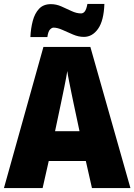

<svg xmlns="http://www.w3.org/2000/svg" viewBox="-20 -953 681 973"><path d="M446 0 415 -137H227L196 0H0L200 -715H438L641 0ZM353 -429Q348 -452 342 -482Q336 -512 330 -541.5Q324 -571 321 -593Q316 -561 306.5 -514.5Q297 -468 289 -430L259 -288H383ZM134 -765Q136 -809 146 -847Q156 -885 178 -908.5Q200 -932 238 -932Q265 -932 291 -920.5Q317 -909 342.5 -897Q368 -885 391 -885Q402 -885 410 -895.5Q418 -906 423 -933H509Q506 -848 477 -807Q448 -766 405 -766Q378 -766 350 -778Q322 -790 296.5 -801.5Q271 -813 251 -813Q243 -813 233.5 -803.5Q224 -794 220 -765Z"/></svg>

Font: Noto Sans Oriya Cond Blk
Style: Regular
Weight: 900
Width: 3
Designer: Amélie Bonet and Sol Matas
Foundry: Google LLC
Version: Version 2.006; ttfautohint (v1.8.4.7-5d5b)